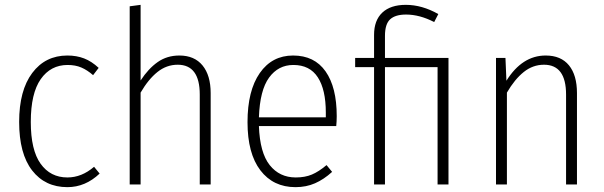

<svg xmlns="http://www.w3.org/2000/svg" viewBox="-20 -761 2493 792"><path d="M387 -481 364 -451Q340 -472 315.5 -482.5Q291 -493 259 -493Q189 -493 148 -434.5Q107 -376 107 -258Q107 -142 147.5 -85.5Q188 -29 258 -29Q317 -29 368 -73L391 -45Q332 11 258 11Q166 11 112.5 -58Q59 -127 59 -258Q59 -388 113 -460Q167 -532 258 -532Q296 -532 327 -520Q358 -508 387 -481Z M849 -377V0H804V-371Q804 -494 713 -494Q667 -494 629.5 -464Q592 -434 560 -379V0H515V-735L560 -741V-429Q592 -478 630.5 -505Q669 -532 720 -532Q782 -532 815.5 -491Q849 -450 849 -377Z M1367 -241H1048Q1052 -131 1092.5 -80Q1133 -29 1200 -29Q1238 -29 1266.5 -41Q1295 -53 1327 -80L1350 -52Q1316 -21 1279.5 -5Q1243 11 1199 11Q1107 11 1054 -58.5Q1001 -128 1001 -257Q1001 -387 1051.5 -459.5Q1102 -532 1189 -532Q1277 -532 1323 -466.5Q1369 -401 1369 -282Q1369 -261 1367 -241ZM1324 -297Q1324 -391 1291 -442Q1258 -493 1190 -493Q1128 -493 1090 -441Q1052 -389 1048 -277H1324Z M1788 -703 1771 -670Q1711 -701 1655 -701Q1611 -701 1589.5 -681.5Q1568 -662 1568 -613V-522H1830V0H1785V-484H1568V0H1523V-484H1445V-522H1523V-617Q1523 -677 1557 -709Q1591 -741 1654 -741Q1721 -741 1788 -703Z M2360 -377V0H2315V-371Q2315 -494 2224 -494Q2178 -494 2140.5 -464Q2103 -434 2071 -379V0H2026V-522H2065L2069 -428Q2134 -532 2231 -532Q2294 -532 2327 -491.5Q2360 -451 2360 -377Z"/></svg>

Font: Fira Sans Condensed ExtraLight
Style: Regular
Weight: 275
Width: 3
Designer: Carrois Corporate & Edenspiekermann AG
Foundry: Carrois Corporate GbR & Edenspiekermann AG
Version: Version 4.203